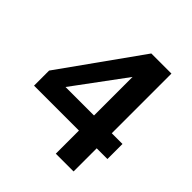

<svg xmlns="http://www.w3.org/2000/svg" viewBox="-192 -851 989 989"><g transform="rotate(45 302.5 -356.5)"><path d="M495.6 -168.5V0H366.2V-168.5H39.1V-278.3L349.1 -712.9H495.6V-278.3H573.7V-168.5ZM158.7 -278.3H366.2V-559.1Z"/></g></svg>

Font: Lesson One
Style: Bold
Weight: 700
Designer: But Ko, Victor Gaultney, Annie Olsen, Julie Remington, Don Collingsworth, Eric Hays, Becca Hirsbrunner
Version: Version 1.100